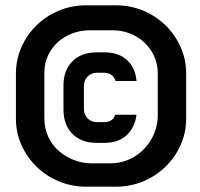

<svg xmlns="http://www.w3.org/2000/svg" viewBox="-20 -702 753 723"><path d="M416 -682Q471 -682 519 -662Q567 -642 603 -607Q639 -572 660 -525Q681 -478 681 -426V-255Q681 -202 660 -155.5Q639 -109 603 -74Q567 -39 519 -19Q471 1 416 1H304Q250 1 202 -19Q154 -39 118 -74Q82 -109 61 -155.5Q40 -202 40 -255V-426Q40 -478 61 -525Q82 -572 118 -607Q154 -642 202 -662Q250 -682 304 -682ZM147 -258Q147 -219 161.5 -187.5Q176 -156 201 -134Q226 -112 258 -99.5Q290 -87 325 -87H396Q430 -87 461 -99.5Q492 -112 516 -134.5Q540 -157 555.5 -188Q571 -219 574 -258V-428Q574 -462 560 -491.5Q546 -521 523 -542.5Q500 -564 469 -576Q438 -588 405 -588H318Q284 -588 253 -576.5Q222 -565 198.5 -544Q175 -523 161 -493.5Q147 -464 147 -428ZM373 -242Q389 -242 399.5 -249.5Q410 -257 414 -270H494Q488 -222 457 -193Q426 -164 373 -164H345Q286 -164 252.5 -198Q219 -232 219 -290V-380Q219 -437 252.5 -471Q286 -505 345 -505H373Q426 -505 458 -476Q490 -447 494 -397H415Q411 -411 400 -419.5Q389 -428 373 -428H345Q324 -428 310 -414Q296 -400 296 -378V-291Q296 -270 310 -256Q324 -242 345 -242Z"/></svg>

Font: Do Hyeon
Style: Regular
Weight: 400
Version: Version 1.001